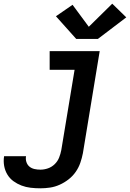

<svg xmlns="http://www.w3.org/2000/svg" viewBox="-86 -807 706 1040"><path d="M133 213Q106 213 80 210Q54 207 30.5 198Q7 189 -13 174.5Q-33 160 -46 138.5Q-59 117 -63.5 91.5Q-68 66 -64 40Q-64 40 -64 39.5Q-64 39 -64 39H55Q55 39 55 39Q55 39 55 39Q52 55 57 70.5Q62 86 73.5 95.5Q85 105 100.5 108.5Q116 112 133 112Q153 112 173.5 105Q194 98 210 82.5Q226 67 234 47Q242 27 246 6L318 -429H183V-530H454L363 23Q358 49 349 75Q340 101 324 124Q308 147 285.5 164.5Q263 182 237.5 193.5Q212 205 185.5 209Q159 213 133 213ZM444 -596H327L217 -719L307 -781L395 -662L522 -787L598 -713Z"/></svg>

Font: Iosevka Curly Slab ExObl
Style: Bold
Weight: 700
Width: 7
Italic angle: -9°
Monospace: yes
Designer: Belleve Invis
Foundry: Belleve Invis
Version: Version 11.0.0; ttfautohint (v1.8.3)